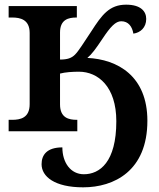

<svg xmlns="http://www.w3.org/2000/svg" viewBox="-20 -562 682 822"><path d="M336 240C468 240 611 170 611 -45C611 -237 483 -308 354 -314C373 -330 390 -353 418 -395C453 -448 475 -471 499 -471C530 -471 546 -448 551 -418C581 -422 606 -444 606 -481C606 -514 582 -542 520 -542C448 -542 416 -498 371 -428C337 -377 317 -344 301 -328C286 -313 268 -307 237 -307V-423C237 -479 274 -487 307 -487H309V-536H17V-487H32C66 -487 107 -479 107 -421V-116C107 -57 67 -49 32 -49H17V0H311V-49H309C275 -49 237 -57 237 -115V-247C259 -253 291 -255 318 -255C400 -255 478 -191 478 -43C478 132 407 184 339 184C283 184 247 135 247 69C181 69 158 101 158 141C158 194 214 240 336 240Z"/></svg>

Font: Noto Serif SemiBold
Style: Regular
Weight: 600
Designer: Monotype Design Team
Foundry: Monotype Imaging Inc.
Version: Version 2.013